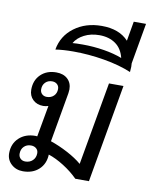

<svg xmlns="http://www.w3.org/2000/svg" viewBox="-102 -1025 866 1109"><g transform="rotate(10 331.5 -471.0)"><path d="M597 -576 496 0H416Q379 -37 331.5 -67Q284 -97 241 -111Q239 -56 203 -23Q167 10 110 10Q69 10 41.5 -15.5Q14 -41 14 -79Q14 -135 51 -169.5Q88 -204 147 -204Q154 -204 157 -203L190 -387Q175 -382 160 -382Q123 -382 99.5 -404.5Q76 -427 76 -463Q76 -518 111 -552Q146 -586 202 -586Q244 -586 268.5 -563Q293 -540 293 -502Q293 -496 291 -480L240 -189Q290 -172 341 -145Q392 -118 426 -89L512 -576ZM171 -437Q196 -437 212 -452.5Q228 -468 228 -493Q228 -510 216.5 -520.5Q205 -531 187 -531Q163 -531 147.5 -515.5Q132 -500 132 -475Q132 -458 143 -447.5Q154 -437 171 -437ZM174 -107Q174 -124 162 -134.5Q150 -145 131 -145Q106 -145 90 -129Q74 -113 74 -87Q74 -70 85 -59Q96 -48 114 -48Q140 -48 157 -64.5Q174 -81 174 -107Z M621 -713 622 -693Q622 -684 620 -662Q551 -691 459.5 -706.5Q368 -722 279 -722Q218 -722 173 -715Q187 -797 253.5 -846.5Q320 -896 414 -896Q517 -896 571 -837L591 -952H663ZM556 -733Q543 -787 504.5 -814Q466 -841 410 -841Q360 -841 321 -821Q282 -801 264 -769Q283 -771 324 -771Q387 -771 448.5 -761Q510 -751 556 -733Z"/></g></svg>

Font: Sarabun
Style: Italic
Weight: 400
Italic angle: -10°
Designer: Suppakit Chalermlarp | Katatrad Co.,Ltd.
Foundry: Cadson Demak Co.,Ltd.
Version: Version 1.000; ttfautohint (v1.6)